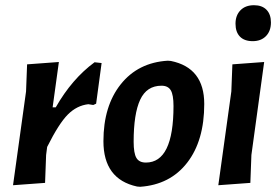

<svg xmlns="http://www.w3.org/2000/svg" viewBox="-20 -707 1065 737"><path d="M206 -469 182 -295H194Q256 -404 343 -468L370 -465L349 -309L338 -304L319 -307Q275 -302 240.5 -267.5Q206 -233 161 -143L157 -112L153 -5L30 4L80 -356L84 -460Z M624 -474 636 -473Q764 -447 764 -308Q764 -167 698.5 -82.5Q633 2 518 10L506 9Q377 -19 377 -165Q377 -300 443.5 -383.5Q510 -467 624 -474ZM600 -378Q543 -378 518 -324Q493 -270 493 -163Q493 -119 503.5 -101Q514 -83 540 -83Q646 -83 646 -300Q646 -343 635.5 -360.5Q625 -378 600 -378Z M955 -687Q986 -687 1003 -669.5Q1020 -652 1020 -621Q1020 -588 1001 -568.5Q982 -549 950 -549Q918 -549 901 -566.5Q884 -584 884 -616Q884 -648 903 -667.5Q922 -687 955 -687ZM994 -469 945 -112 941 -5 818 4 868 -356 872 -460Z"/></svg>

Font: Alegreya Sans
Style: Bold Italic
Weight: 700
Italic angle: -7°
Designer: Juan Pablo del Peral
Foundry: Huerta Tipografica
Version: Version 2.007